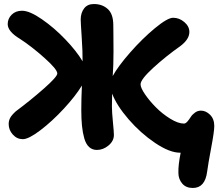

<svg xmlns="http://www.w3.org/2000/svg" viewBox="-20 -726 1079 949"><path d="M22.9 -112.8Q22.9 -129.4 30.3 -143.3Q37.6 -157.2 58.1 -175.8Q130.9 -230 197 -288.3Q263.2 -346.7 263.2 -362.8Q263.2 -383.3 198.7 -440.7Q134.3 -498 78.1 -534.2Q18.1 -570.3 18.1 -606.9Q18.1 -633.8 37.6 -653.3Q57.1 -672.9 88.9 -672.9Q126.5 -672.9 187.5 -630.6Q248.5 -588.4 303.7 -530.5Q358.9 -472.7 388.2 -422.9Q388.7 -469.7 383.8 -542.5Q378.9 -615.2 378.9 -628.9Q378.9 -662.1 395.5 -684.1Q412.1 -706.1 443.8 -706.1Q485.4 -706.1 512.5 -681.6Q539.6 -657.2 540 -603Q540 -601.1 540.5 -557.4Q541 -513.7 541 -470.5Q541 -427.2 540 -404.8Q539.6 -395 537.1 -350.1Q563.5 -398.4 623.5 -466.8Q683.6 -535.2 745.8 -586.7Q808.1 -638.2 835.9 -638.2Q866.2 -638.2 891.1 -616.9Q916 -595.7 916 -567.9Q916 -531.7 871.1 -498Q800.3 -448.2 737.5 -390.9Q674.8 -333.5 674.8 -309.1Q674.8 -292 697 -259.5Q719.2 -227.1 751 -195.1Q782.7 -163.1 821.5 -139.2Q860.4 -115.2 889.2 -115.2Q897.5 -115.2 906.2 -125.2Q915 -135.3 922.4 -147.2Q929.7 -159.2 943.4 -169.2Q957 -179.2 973.1 -179.2Q997.6 -179.2 1018.3 -158.7Q1039.1 -138.2 1039.1 -103Q1039.1 -76.2 1023.9 4.2Q1008.8 84.5 1003.9 122.1Q993.7 203.1 933.1 203.1Q898.9 203.1 880.4 180.9Q861.8 158.7 861.8 128.9Q860.4 90.8 873 28.8H870.1Q818.4 28.8 746.6 -19.5Q674.8 -67.9 615.7 -136.2Q556.6 -204.6 534.2 -263.2Q533.2 -240.2 533.2 -199.2Q533.2 -172.4 538.1 -123Q543 -73.7 543 -59.1Q543 -29.3 516.6 -7.1Q490.2 15.1 459 15.1Q436 15.1 420.4 0.7Q404.8 -13.7 396.7 -41.7Q388.7 -69.8 385.3 -103.3Q381.8 -136.7 381.8 -182.1Q381.8 -237.3 384.8 -303.2Q353.5 -251.5 295.7 -189Q237.8 -126.5 179.7 -82.3Q121.6 -38.1 92.8 -38.1Q64 -38.1 43.5 -60.8Q22.9 -83.5 22.9 -112.8Z"/></svg>

Font: Shantell Sans Irregular
Style: Bold
Weight: 700
Designer: Stephen Nixon, Anya Danilova, Shantell Martin
Foundry: Arrow Type
Version: Version 1.006;[9816181b4]